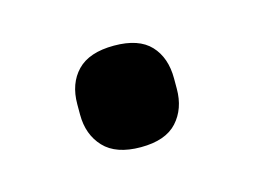

<svg xmlns="http://www.w3.org/2000/svg" viewBox="-37 -533 308 232"><g transform="rotate(-15 117.0 -416.5)"><path d="M117 -353Q86 -353 71 -369Q56 -385 56 -410V-423Q56 -449 71 -464.5Q86 -480 117 -480Q148 -480 162.5 -464.5Q177 -449 177 -423V-410Q177 -385 162.5 -369Q148 -353 117 -353Z"/></g></svg>

Font: Sofia Sans Semi Condensed Medium
Style: Regular
Weight: 500
Designer: Botio Nikoltchev, Ani Petrova
Foundry: lettersoup
Version: Version 4.100